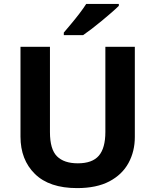

<svg xmlns="http://www.w3.org/2000/svg" viewBox="-20 -954 796 984"><path d="M671 -252Q671 -178 638.5 -118.5Q606 -59 540.5 -24.5Q475 10 375 10Q233 10 159 -62.5Q85 -135 85 -254V-714H236V-277Q236 -189 272 -153Q308 -117 379 -117Q453 -117 486.5 -156Q520 -195 520 -278V-714H671ZM589 -924Q575 -910 552 -890Q529 -870 502.5 -848Q476 -826 450.5 -806.5Q425 -787 406 -774H307V-787Q323 -806 344.5 -831.5Q366 -857 387 -884.5Q408 -912 422 -934H589Z"/></svg>

Font: Noto Sans Lisu
Style: Regular
Weight: 400
Designer: Monotype Design Team. David Williams.
Foundry: Monotype Imaging Inc.
Version: Version 2.102